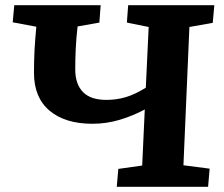

<svg xmlns="http://www.w3.org/2000/svg" viewBox="-20 -720 863 740"><path d="M538 -298Q491 -273 440.5 -258Q390 -243 336 -243Q231 -243 171 -293.5Q111 -344 111 -439Q111 -486 113 -525Q115 -564 120 -617L29 -634L35 -700H368L363 -633L279 -618Q274 -574 272 -534Q270 -494 270 -453Q270 -396 299.5 -365.5Q329 -335 390 -335Q429 -335 464.5 -345.5Q500 -356 542 -382L553 -616L469 -633L474 -700H806L800 -632L710 -616L687 -83L788 -70L782 0H430L436 -69L528 -82Z"/></svg>

Font: Literata 7pt
Style: Bold Italic
Weight: 700
Italic angle: -2°
Designer: Latin by Veronika Burian and Jose Scaglione. Greek by Irene Vlachou. Cyrillic by Vera Evstafieva
Foundry: TypeTogether
Version: Version 3.002